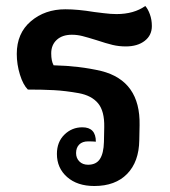

<svg xmlns="http://www.w3.org/2000/svg" viewBox="-20 -613 568 641"><path d="M170 -99Q170 -139 195 -163.5Q220 -188 255 -188Q300 -188 300 -140Q291 -141 274 -141Q255 -141 244.5 -130.5Q234 -120 234 -102Q234 -85 245 -74Q256 -63 274 -63Q301 -63 313.5 -82Q326 -101 327 -139L328 -189Q329 -242 307.5 -268Q286 -294 243 -302Q198 -310 160 -312Q122 -314 73 -314Q57 -330 46.5 -364Q36 -398 36 -433Q36 -502 83 -542Q130 -582 198 -582Q240 -582 294 -573Q303 -572 326.5 -569Q350 -566 369 -566Q427 -566 465 -593Q474 -583 480.5 -565Q487 -547 487 -526Q487 -495 463 -476.5Q439 -458 400 -458Q377 -458 356 -463Q335 -468 302 -479Q273 -488 255.5 -492.5Q238 -497 220 -497Q188 -497 169.5 -480Q151 -463 151 -435Q151 -409 159 -395Q245 -393 318 -376Q449 -343 446 -195L445 -145Q444 -73 404.5 -32.5Q365 8 295 8Q238 8 204 -22Q170 -52 170 -99Z"/></svg>

Font: Krub SemiBold
Style: Regular
Weight: 600
Version: Version 1.000; ttfautohint (v1.6)